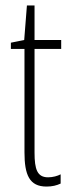

<svg xmlns="http://www.w3.org/2000/svg" viewBox="-20 -676 259 706"><path d="M157 -24C117 -24 107 -53 107 -115V-496H205V-529H107V-656H79L69 -529L20 -519V-496H70V-116C70 -33 88 10 151 10C172 10 188 6 203 -1V-35C192 -29 174 -24 157 -24Z"/></svg>

Font: Noto Sans Sinhala ExtraCondensed ExtraLight
Style: Regular
Weight: 200
Width: 2
Designer: Jelle Bosma - Monotype Design Team
Foundry: Monotype Imaging Inc.
Version: Version 2.006